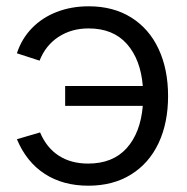

<svg xmlns="http://www.w3.org/2000/svg" viewBox="-20 -575 594 610"><path d="M260.7 15Q180 15 122 -22.7Q64 -60.3 33.7 -132.7L107.3 -154.3Q127.8 -105.7 166.6 -80.5Q205.3 -55.3 260 -55.3Q338.2 -55.3 382.2 -104Q426.3 -152.7 433.7 -238.7H187V-301.7H433.7Q426.8 -386 383.2 -435.3Q339.5 -484.7 261.3 -484.7Q207 -484.7 165.9 -457.8Q124.8 -431 105.7 -382.3L33.7 -405.7Q48.7 -451.7 81.1 -485.2Q113.5 -518.8 159.9 -536.9Q206.3 -555 262 -555Q340 -555 396.9 -519.4Q453.8 -483.8 483.9 -419.3Q514 -354.8 514 -269.7Q514 -184.7 483.8 -120.3Q453.5 -56 396.2 -20.5Q339 15 260.7 15Z"/></svg>

Font: Vela Sans GX ExtLt
Style: Regular
Weight: 200
Designer: Principal design: Mikhail Sharanda - project Manrope.
Design modification: Ravid Balaliev
Foundry: Mikhail Sharanda
Version: Version 1.001